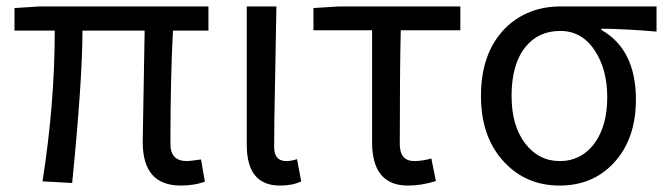

<svg xmlns="http://www.w3.org/2000/svg" viewBox="-20 -563 2072 596"><path d="M423 -122 429 -468H236Q236 -317 204 5L112 0Q150 -242 150 -468H25V-538L103 -543H627V-468H517Q509 -326 509 -116Q509 -63 560 -63Q569 -63 604 -68L616 1Q583 13 541 13Q423 13 423 -122Z M746 -113V-543H838L834 -319Q831 -182 831 -106Q831 -63 869 -63Q884 -63 902 -69L915 0Q889 13 849 13Q746 13 746 -113Z M1135 -122V-469H953V-538L1031 -543H1409V-469H1224Q1221 -346 1221 -116Q1221 -63 1266 -63Q1290 -63 1319 -71L1333 -1Q1289 13 1246 13Q1135 13 1135 -122Z M1546 -59Q1473 -136 1473 -265Q1473 -400 1549 -476Q1617 -543 1721 -543H2018V-465Q1924 -473 1847 -474V-470Q1954 -409 1954 -254Q1954 -131 1885 -57Q1820 13 1717 13Q1614 13 1546 -59ZM1824 -116Q1865 -171 1865 -261Q1865 -347 1827 -405Q1787 -467 1719 -467Q1651 -467 1611 -417Q1568 -364 1568 -265Q1568 -173 1610 -118Q1652 -63 1718 -63Q1783 -63 1824 -116Z"/></svg>

Font: 思源黑体R
Style: Regular
Weight: 400
Designer: Ryoko NISHIZUKA  (kana & ideographs); Paul D. Hunt (Latin, Greek & Cyrillic); Wenlong ZHANG  (bopomofo); Sandoll Communi
Foundry: Adobe Systems Incorporated
Version: Version 1.00 June 24, 2014, initial release